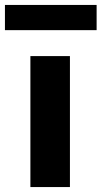

<svg xmlns="http://www.w3.org/2000/svg" viewBox="-69 -757 411 777"><path d="M322 -737H-49V-635H322ZM214 -530H54V0H214Z"/></svg>

Font: 18Franklin
Style: Bold
Weight: 700
Designer: Pablo Impallari, Rodrigo Fuenzalida (Modified by Dan O. Williams)
Version: Version 0.025;PS 000.025;hotconv 1.0.88;makeotf.lib2.5.64775